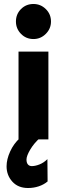

<svg xmlns="http://www.w3.org/2000/svg" viewBox="-20 -700 336 964"><path d="M73 -441H223V0H73ZM60 -592Q60 -629 85.4 -654.5Q110.8 -680 148 -680Q184 -680 210 -654.5Q236 -629 236 -592Q236 -556 210 -530Q184 -504 148 -504Q110.8 -504 85.4 -530Q60 -556 60 -592ZM13 135Q13 100 31 60.5Q49 21 80 -7H180Q150 20 131.5 51.5Q113 83 113 101Q113 117 120 125.5Q127 134 140 134Q157 134 178.5 125.5Q200 117 218 99L219 211Q200 227 174.5 235.5Q149 244 121 244Q71 244 42 212Q13 180 13 135Z"/></svg>

Font: Teachers[wght]
Style: Regular
Weight: 400
Designer: Alfredo Marco Pradil & Chank Diesel
Version: Version 1.000;Glyphs 3.1.2 (3151)